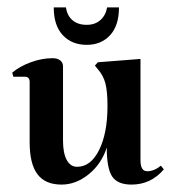

<svg xmlns="http://www.w3.org/2000/svg" viewBox="-20 -489 469 518"><path d="M146 9Q102 9 81 -19Q60 -47 60 -105V-268Q60 -282 47 -282H16L13 -293Q33 -310 63 -321Q93 -332 122 -332Q135 -332 142.5 -326Q150 -320 150 -310V-110Q150 -76 160 -57.5Q170 -39 188 -39Q225 -39 247.5 -84.5Q270 -130 270 -203Q270 -242 264.5 -263.5Q259 -285 245 -301L236 -312L244 -321L359 -330V-57Q359 -27 377 -27Q396 -27 414 -42L422 -32Q387 9 335 9Q297 9 282.5 -13Q268 -35 268 -91Q254 -47 219.5 -19Q185 9 146 9ZM125 -469H158Q161 -447 175.5 -434.5Q190 -422 214 -422Q236 -422 250.5 -434.5Q265 -447 269 -469H301Q301 -420 277 -394Q253 -368 214 -368Q174 -368 149.5 -394Q125 -420 125 -469Z"/></svg>

Font: Katibeh
Style: Regular
Weight: 400
Designer: Arabic design by Kourosh Beigpour, Latin design by Eduardo Tunni, engineering by Lasse Fister
Version: Version 1.000